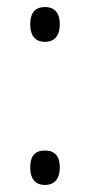

<svg xmlns="http://www.w3.org/2000/svg" viewBox="-20 -520 256 546"><path d="M108 -401C130 -401 150 -413 150 -451C150 -489 130 -500 108 -500C85 -500 66 -489 66 -451C66 -413 85 -401 108 -401ZM108 6C130 6 150 -6 150 -44C150 -82 130 -92 108 -92C85 -92 66 -82 66 -44C66 -6 85 6 108 6Z"/></svg>

Font: Noto Serif Georgian SemiCondensed Light
Style: Regular
Weight: 300
Width: 4
Designer: Monotype Design Team, Akaki Razmadze
Foundry: Google LLC
Version: Version 2.003